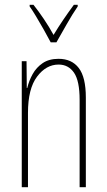

<svg xmlns="http://www.w3.org/2000/svg" viewBox="-20 -783 448 803"><path d="M225 -537Q280 -537 309.5 -498.5Q339 -460 339 -375V0H313V-365Q313 -445 289.5 -479Q266 -513 225 -513Q173 -513 135 -462.5Q97 -412 97 -311V0H71V-527H91L92 -415H94Q101 -445 116.5 -473Q132 -501 158.5 -519Q185 -537 225 -537ZM192 -606Q179 -631 162.5 -660Q146 -689 130.5 -715Q115 -741 104 -756V-763H120Q140 -738 163 -704Q186 -670 204 -637Q224 -670 244 -699.5Q264 -729 289 -763H305V-756Q283 -724 259.5 -682.5Q236 -641 216 -606Z"/></svg>

Font: Noto Sans Thai Looped ExtraCondensed Thin
Style: Regular
Weight: 100
Width: 2
Designer: Sasikarn Vongin, Ben Mitchell
Foundry: The Fontpad Ltd
Version: Version 1.001; ttfautohint (v1.8.4.7-5d5b)